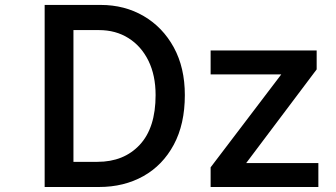

<svg xmlns="http://www.w3.org/2000/svg" viewBox="-20 -747 1343 767"><path d="M375.7 0H158.4V-727.3H382.1Q478 -727.3 554.2 -682.7Q630.3 -638.1 674.4 -557.4Q718.4 -476.6 718.4 -367.2Q718.4 -251.1 674.2 -168.9Q630 -86.6 552.6 -43.3Q475.1 0 375.7 0ZM375.4 -626.8H273.4V-100.5H369.3Q474.8 -100.5 538.2 -168.5Q601.6 -236.5 601.6 -367.2Q601.6 -446 573 -504.3Q544.4 -562.5 493.4 -594.6Q442.5 -626.8 375.4 -626.8ZM1251.8 -95.5V0H821.4V-78.5L1103.7 -449.9H821.4V-545.5H1245V-469.8L963.4 -95.5Z"/></svg>

Font: Interface Medium
Style: Regular
Weight: 500
Designer: Rasmus Andersson
Foundry: rsms
Version: Version 1.8